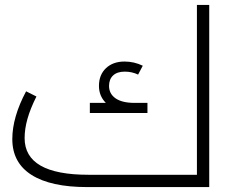

<svg xmlns="http://www.w3.org/2000/svg" viewBox="-20 -760 950 780"><path d="M334 0Q186 0 108 -49.5Q30 -99 30 -195Q30 -284 86 -389L128 -368Q103 -318 91.5 -277Q80 -236 80 -199Q80 -50 339 -50H780V-740H830V0ZM345 -301V-342H410Q382 -370 382 -411Q382 -456 410.5 -483Q439 -510 486 -510Q525 -510 560 -493L541 -457Q516 -469 487 -469Q456 -469 439.5 -453.5Q423 -438 423 -411Q423 -379 449.5 -360.5Q476 -342 527 -342H579V-301Z"/></svg>

Font: Readex Pro ExtraLight
Style: Regular
Weight: 200
Designer: Bonnie Shaver-Troup, Thomas Jockin
Foundry: Lexend
Version: Version 1.203; ttfautohint (v1.8.3)